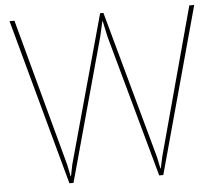

<svg xmlns="http://www.w3.org/2000/svg" viewBox="-55 -872 1061 933"><g transform="rotate(-5 475.5 -405.0)"><path d="M901.9 -810.1H925.8L704.1 0H684.1L492.2 -694.8L476.1 -770H474.1L457 -694.8L266.1 0H246.1L24.9 -810.1H48.8L243.2 -90.8L254.9 -33.2H256.8L268.1 -89.8L466.8 -810.1H482.9L681.2 -89.8L692.9 -33.2H694.8L707 -89.8Z"/></g></svg>

Font: Sinkin Sans 100 Thin
Style: Regular
Weight: 100
Designer: Keith Bates
Foundry: K-Type
Version: Sinkin Sans (version 1.0)  by Keith Bates   •   © 2014   www